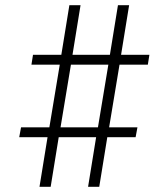

<svg xmlns="http://www.w3.org/2000/svg" viewBox="-20 -737 640 739"><path d="M132 -18 163 -209H54L61 -247H170L210 -488H101L107 -526H216L247 -717H290L259 -526H403L434 -717H477L446 -526H555L549 -488H440L400 -247H509L502 -209H393L362 -18H319L350 -209H206L175 -18ZM213 -247H357L397 -488H253Z"/></svg>

Font: Iosevka Aile XLt Obl
Style: Regular
Weight: 200
Italic angle: -9°
Designer: Belleve Invis
Foundry: Belleve Invis
Version: Version 31.1.0; ttfautohint (v1.8.4)